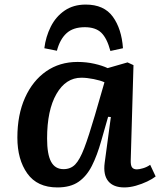

<svg xmlns="http://www.w3.org/2000/svg" viewBox="-20 -806 707 840"><path d="M552 -107Q551 -83 557.5 -74Q564 -65 579 -65Q589 -65 606 -70Q623 -75 637 -85L661 -34Q647 -23 624 -12Q601 -1 574.5 6.5Q548 14 524 14Q476 14 453.5 -13.5Q431 -41 438 -94L465 -294L453 -295L423 -190Q405 -126 382 -80.5Q359 -35 323.5 -10.5Q288 14 231 14Q143 14 99.5 -47Q56 -108 56 -204Q56 -304 89.5 -378.5Q123 -453 182 -494Q241 -535 319 -535Q358 -535 393 -527Q428 -519 451 -508L538 -533L564 -521ZM258 -66Q289 -66 309 -86.5Q329 -107 348.5 -158Q368 -209 395 -301L437 -446Q420 -454 390 -460Q360 -466 336 -466Q268 -466 227 -395Q186 -324 186 -200Q186 -131 203.5 -98.5Q221 -66 258 -66ZM355 -786Q435 -786 473.5 -733Q512 -680 518 -595L463 -583Q448 -639 423 -663Q398 -687 351 -687Q300 -687 271 -660.5Q242 -634 229 -584L174 -595Q180 -645 202 -689Q224 -733 262.5 -759.5Q301 -786 355 -786Z"/></svg>

Font: Literata 7pt SemiBold
Style: Italic
Weight: 600
Italic angle: -2°
Designer: Latin by Veronika Burian and Jose Scaglione. Greek by Irene Vlachou. Cyrillic by Vera Evstafieva
Foundry: TypeTogether
Version: Version 3.002